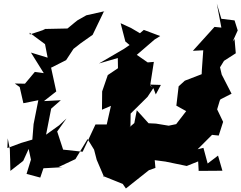

<svg xmlns="http://www.w3.org/2000/svg" viewBox="-20 -930 1372 1092"><path d="M1161 0 1137 -89 1104 -81 1186 -163 1224 -159 1249 -237 1215 -308 1230 -358 1234 -365 1297 -397 1241 -506 1231 -549 1208 -509 1254 -584 1321 -627 1314 -708 1303 -693 1332 -757 1314 -814 1239 -823 1213 -910 1239 -773 1200 -777 1077 -641 1136 -644 1128 -531 1127 -508 1031 -471 996 -439 983 -329 1039 -298 982 -224 939 -215H940L867 -227L825 -229L758 -303L744 -230L716 -206L722 -213L723 -284L819 -379L852 -429L866 -393L895 -447L830 -449L849 -433L834 -443L855 -578L820 -575L758 -618L859 -705L891 -725L798 -760L776 -741L725 -771L666 -798L693 -694L717 -674L685 -652L543 -569L650 -600L651 -542L593 -503L561 -410L560 -306L611 -328L587 -222H523L471 -111L450 -67L339 -79L301 -195L303 -179L358 -256L316 -217L242 -164L271 -312L326 -360L230 -355L300 -410L271 -543L269 -544L356 -588L398 -652L439 -684L507 -732L571 -865L587 -869L471 -843L420 -814L405 -802L364 -768L223 -765L237 -763L150 -734L148 -744L236 -679L251 -602L156 -631L229 -514L178 -521L122 -454L64 -455L92 -435L113 -343L198 -360L171 -224L164 -136L100 -117L22 -88L24 -143L36 -82L39 42L112 -15L143 -83L156 -22L131 59L209 80L227 27L337 21L313 20L409 -25L478 -139L515 -79L530 -21L572 77L566 71L678 116L696 142L827 38L864 25L860 -19L921 -11L1042 14L1107 -12L1110 42L1245 41L1220 -45Z"/></svg>

Font: Hussar Lance
Style: Italic
Weight: 700
Foundry: Cannot Into Space Fonts, PlusOne Fonts
Version: Version 2.27